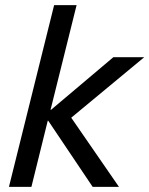

<svg xmlns="http://www.w3.org/2000/svg" viewBox="-20 -732 585 752"><path d="M446 0H343L169 -259H167L103 0H15L192 -712H280L178 -302H180L424 -508H545L259 -271Z"/></svg>

Font: CST
Style: Italic
Weight: 400
Italic angle: -14°
Version: Version 1.00